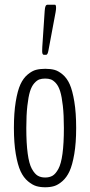

<svg xmlns="http://www.w3.org/2000/svg" viewBox="-20 -790 383 816"><path d="M166.5 -557.1Q159.2 -557.1 159.2 -572.8Q159.2 -583 159.7 -589.8L169.9 -743.2Q170.9 -758.8 173.8 -764.4Q176.8 -770 182.6 -770H213.4Q218.3 -770 218.3 -756.3Q218.3 -750 216.3 -738.3L186 -576.2Q182.6 -557.1 176.3 -557.1ZM251.5 -246.1Q251.5 -300.8 247.1 -340.1Q242.7 -379.4 235.8 -401.6Q229 -423.8 217.8 -436.3Q206.5 -448.7 196.3 -452.4Q186 -456.1 171.9 -456.1Q157.7 -456.1 147.2 -452.4Q136.7 -448.7 125.5 -436Q114.3 -423.3 107.4 -401.1Q100.6 -378.9 96.2 -339.8Q91.8 -300.8 91.8 -246.1Q91.8 -180.7 97.7 -137.5Q103.5 -94.2 115.2 -72.8Q127 -51.3 140.1 -43.5Q153.3 -35.6 171.9 -35.6Q190.4 -35.6 203.4 -43.2Q216.3 -50.8 228 -72Q239.7 -93.3 245.6 -136.7Q251.5 -180.2 251.5 -246.1ZM172.4 5.9Q151.4 5.9 134.5 1Q117.7 -3.9 98.9 -19.5Q80.1 -35.2 67.6 -61.8Q55.2 -88.4 47.1 -135.5Q39.1 -182.6 39.1 -246.1Q39.1 -310.5 46.9 -357.9Q54.7 -405.3 66.9 -431.6Q79.1 -458 97.7 -473.4Q116.2 -488.8 133.3 -493.2Q150.4 -497.6 172.4 -497.6Q194.3 -497.6 211.2 -493.2Q228 -488.8 246.3 -473.4Q264.6 -458 276.4 -431.6Q288.1 -405.3 295.9 -357.9Q303.7 -310.5 303.7 -246.1Q303.7 -182.6 295.7 -135.5Q287.6 -88.4 275.4 -62Q263.2 -35.6 244.9 -19.8Q226.6 -3.9 209.7 1Q192.9 5.9 172.4 5.9Z"/></svg>

Font: BenchNine Light
Style: Regular
Weight: 300
Version: Version 1 ; ttfautohint (v0.92.18-e454-dirty) -l 8 -r 50 -G 